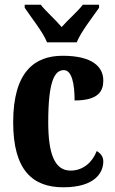

<svg xmlns="http://www.w3.org/2000/svg" viewBox="-20 -786 489 816"><path d="M180 -606H306C324 -651 375 -715 401 -753V-766H332C313 -740 267 -700 242 -671C218 -700 173 -740 153 -766H85V-753C110 -715 162 -651 180 -606ZM249 10C383 10 419 -52 419 -100C419 -121 407 -135 391 -144C373 -97 334 -61 280 -61C212 -61 185 -132 185 -267C185 -438 211 -488 251 -488C286 -488 297 -428 297 -359C401 -359 419 -401 419 -444C419 -501 374 -549 246 -549C128 -549 36 -482 36 -266C36 -61 120 10 249 10Z"/></svg>

Font: Noto Serif Lao ExtraCondensed ExtraBold
Style: Regular
Weight: 800
Width: 2
Designer: Monotype Design Team
Foundry: Monotype Imaging Inc.
Version: Version 2.003